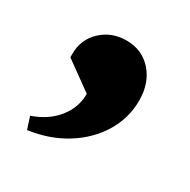

<svg xmlns="http://www.w3.org/2000/svg" viewBox="-90 -260 503 508"><g transform="rotate(30 161.5 -6.5)"><path d="M51 162 39 125Q86 109 113 75.5Q140 42 140 0L54 -62V-73Q54 -117 85 -146Q116 -175 161 -175Q209 -175 239 -141Q269 -107 269 -54Q269 0 241 46Q213 92 164 122.5Q115 153 51 162Z"/></g></svg>

Font: Platypi Light
Style: Bold
Weight: 700
Version: Version 1.200